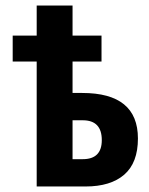

<svg xmlns="http://www.w3.org/2000/svg" viewBox="-20 -676 540 696"><path d="M290 0Q381 0 430.5 -43Q480 -86 480 -174Q480 -339 278 -339H243V-453H348V-547H243V-656H113V-547H26V-453H113V0ZM243 -240H280Q349 -240 349 -168Q349 -99 280 -99H243Z"/></svg>

Font: Noto Sans Mono UI Condensed
Style: Bold
Weight: 700
Width: 3
Designer: Monotype Design team
Foundry: Monotype Imaging Inc.
Version: 1.000